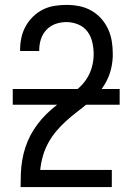

<svg xmlns="http://www.w3.org/2000/svg" viewBox="-20 -763 540 783"><path d="M64 0V-1Q64 -28 65 -55Q66 -82 70.5 -109Q75 -136 83.5 -162Q92 -188 104.5 -211.5Q117 -235 133.5 -257Q150 -279 169.5 -298Q189 -317 210 -333.5Q231 -350 253 -366Q275 -382 296 -399.5Q317 -417 332 -439.5Q347 -462 354.5 -488.5Q362 -515 362 -542Q362 -566 356.5 -590.5Q351 -615 336.5 -634.5Q322 -654 298.5 -663.5Q275 -673 251 -673Q228 -673 206.5 -665.5Q185 -658 169.5 -641.5Q154 -625 147 -603.5Q140 -582 140 -559V-555H62V-561Q62 -586 67.5 -610.5Q73 -635 85 -656.5Q97 -678 115 -695.5Q133 -713 155 -724Q177 -735 201.5 -739Q226 -743 251 -743Q277 -743 303 -738Q329 -733 352 -720Q375 -707 392.5 -687.5Q410 -668 421 -644Q432 -620 436 -594Q440 -568 440 -542Q440 -513 433.5 -484.5Q427 -456 413.5 -430.5Q400 -405 380.5 -383Q361 -361 339 -342.5Q317 -324 294 -306.5Q271 -289 249.5 -269.5Q228 -250 209.5 -228Q191 -206 177 -180.5Q163 -155 155 -127Q147 -99 144 -70H436V0ZM468 -336H32V-400H468Z"/></svg>

Font: Iosevka Term
Style: Regular
Weight: 400
Monospace: yes
Designer: Belleve Invis
Foundry: Belleve Invis
Version: Version 30.0.1